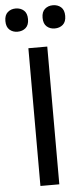

<svg xmlns="http://www.w3.org/2000/svg" viewBox="-65 -939 425 972"><g transform="rotate(-5 148.0 -453.0)"><path d="M0 0ZM196 0H100V-700H196ZM-4 -847Q-4 -877 12.5 -891.5Q29 -906 53 -906Q78 -906 94.5 -891.5Q111 -877 111 -847Q111 -817 94.5 -802.5Q78 -788 53 -788Q29 -788 12.5 -802.5Q-4 -817 -4 -847ZM185 -847Q185 -877 201.5 -891.5Q218 -906 242 -906Q267 -906 283.5 -891.5Q300 -877 300 -847Q300 -817 283.5 -802.5Q267 -788 242 -788Q218 -788 201.5 -802.5Q185 -817 185 -847Z"/></g></svg>

Font: Orienta
Style: Regular
Weight: 400
Designer: Eduardo Rodriguez Tunni
Foundry: Eduardo Rodriguez Tunni
Version: Version 1.001